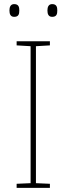

<svg xmlns="http://www.w3.org/2000/svg" viewBox="-20 -915 323 935"><path d="M26 -864C26 -847 31 -833 49 -833C71 -833 74 -847 74 -864C74 -880 71 -895 49 -895C31 -895 26 -880 26 -864ZM211 -864C211 -847 216 -833 234 -833C256 -833 259 -847 259 -864C259 -880 256 -895 234 -895C216 -895 211 -880 211 -864ZM223 0V-20L155 -23V-690L223 -694V-714H61V-694L129 -690V-23L61 -20V0Z"/></svg>

Font: Noto Sans Arabic UI Th
Style: Regular
Weight: 100
Designer: Monotype Design Team, Nadine Chahine and Nizar Qandah
Foundry: Monotype Imaging Inc.
Version: Version 2.010